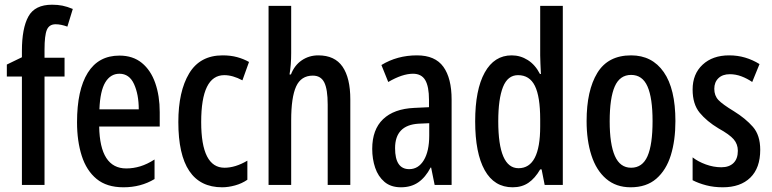

<svg xmlns="http://www.w3.org/2000/svg" viewBox="-20 -785 3277 815"><path d="M254 -460H169V0H73V-460H9V-511L73 -542V-569Q73 -665 100.5 -715Q128 -765 201 -765Q225 -765 245 -761Q265 -757 289 -747L266 -672Q252 -677 240 -679.5Q228 -682 216 -682Q189 -682 179 -658.5Q169 -635 169 -574V-540H254Z M487 -549Q544 -549 582 -518Q620 -487 639 -432.5Q658 -378 658 -309V-248H401Q404 -70 516 -70Q546 -70 575.5 -79Q605 -88 636 -108V-25Q578 10 504 10Q433 10 390 -25.5Q347 -61 327 -123.5Q307 -186 307 -266Q307 -403 352.5 -476Q398 -549 487 -549ZM487 -472Q449 -472 427 -435.5Q405 -399 402 -321H569Q569 -384 549 -428Q529 -472 487 -472Z M923 10Q737 10 737 -267Q737 -397 783 -473.5Q829 -550 925 -550Q959 -550 986.5 -542.5Q1014 -535 1037 -522L1009 -444Q968 -466 932 -466Q834 -466 834 -267Q834 -73 933 -73Q979 -73 1030 -103V-22Q1007 -6 978 2Q949 10 923 10Z M1216 -559Q1216 -509 1209 -469H1215Q1230 -508 1261 -529Q1292 -550 1331 -550Q1401 -550 1434 -502Q1467 -454 1467 -363V0H1371V-341Q1371 -406 1356.5 -435Q1342 -464 1308 -464Q1258 -464 1237 -418Q1216 -372 1216 -274V0H1120V-760H1216Z M1750 -550Q1827 -550 1862 -501.5Q1897 -453 1897 -362V0H1825L1810 -74H1808Q1786 -32 1755.5 -11Q1725 10 1682 10Q1639 10 1612 -13Q1585 -36 1572.5 -73Q1560 -110 1560 -153Q1560 -235 1606 -279Q1652 -323 1738 -327L1801 -330V-361Q1801 -418 1785 -445Q1769 -472 1733 -472Q1688 -472 1628 -437L1599 -509Q1666 -550 1750 -550ZM1757 -260Q1657 -254 1657 -156Q1657 -67 1717 -67Q1756 -67 1779 -105Q1802 -143 1802 -210V-262Z M2156 10Q2078 10 2037.5 -62.5Q1997 -135 1997 -270Q1997 -404 2037.5 -477Q2078 -550 2152 -550Q2189 -550 2220.5 -530Q2252 -510 2272 -471H2276Q2275 -496 2274 -515.5Q2273 -535 2273 -550V-760H2369V0H2292L2279 -66H2273Q2251 -28 2223 -9Q2195 10 2156 10ZM2181 -71Q2273 -71 2273 -248V-278Q2273 -375 2250.5 -420.5Q2228 -466 2179 -466Q2135 -466 2115 -415.5Q2095 -365 2095 -270Q2095 -71 2181 -71Z M2847 -271Q2847 -189 2827.5 -126Q2808 -63 2766 -26.5Q2724 10 2657 10Q2595 10 2553 -26Q2511 -62 2490.5 -125.5Q2470 -189 2470 -271Q2470 -401 2515.5 -475.5Q2561 -550 2659 -550Q2748 -550 2797.5 -479Q2847 -408 2847 -271ZM2568 -270Q2568 -173 2590 -123Q2612 -73 2659 -73Q2707 -73 2728.5 -122Q2750 -171 2750 -271Q2750 -369 2728.5 -418Q2707 -467 2659 -467Q2611 -467 2589.5 -418Q2568 -369 2568 -270Z M3207 -149Q3207 -72 3165 -31Q3123 10 3048 10Q3010 10 2977.5 1.5Q2945 -7 2920 -20V-117Q2943 -99 2976 -87Q3009 -75 3042 -75Q3075 -75 3093.5 -93Q3112 -111 3112 -145Q3112 -173 3094.5 -193.5Q3077 -214 3030 -240Q2980 -270 2950 -306.5Q2920 -343 2920 -405Q2920 -471 2962.5 -510.5Q3005 -550 3075 -550Q3111 -550 3143 -540.5Q3175 -531 3204 -513L3173 -437Q3151 -452 3127 -461Q3103 -470 3078 -470Q3047 -470 3029.5 -453Q3012 -436 3012 -408Q3012 -379 3029.5 -360.5Q3047 -342 3095 -313Q3145 -282 3176 -246.5Q3207 -211 3207 -149Z"/></svg>

Font: Noto Sans Ethiopic ExtraCondensed Medium
Style: Regular
Weight: 500
Width: 2
Designer: Monotype Design Team
Foundry: Monotype Imaging Inc.
Version: Version 2.102; ttfautohint (v1.8.4.7-5d5b)